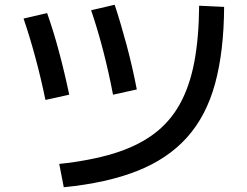

<svg xmlns="http://www.w3.org/2000/svg" viewBox="-20 -762 1040 807"><path d="M229 -73Q360 -87 458 -117Q556 -147 624.5 -197.5Q693 -248 735 -323Q777 -398 796.5 -500.5Q816 -603 817 -738L922 -733Q921 -546 884 -410.5Q847 -275 766.5 -185Q686 -95 558 -44Q430 7 248 25ZM171 -342Q152 -434 128.5 -521Q105 -608 79 -684L178 -707Q204 -634 227.5 -546.5Q251 -459 271 -364ZM455 -364Q437 -459 413.5 -549.5Q390 -640 363 -719L462 -742Q488 -663 512.5 -571.5Q537 -480 555 -386Z"/></svg>

Font: M PLUS 2 Medium
Style: Regular
Weight: 500
Designer: Coji Morishita
Foundry: UNDERFOREST DESIGN
Version: Version 1.001